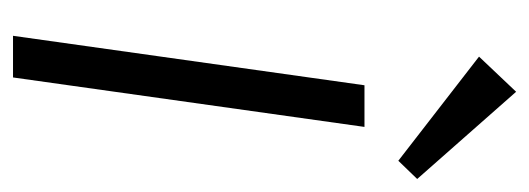

<svg xmlns="http://www.w3.org/2000/svg" viewBox="-279 -534 813 295"><g transform="rotate(90 127.5 -386.5)"><path d="M175 -540 99 0H35L111 -540ZM255 -621 227 -592 67 -716 121 -773Z"/></g></svg>

Font: Pathway Extreme Condensed ExtraLight
Style: Italic
Weight: 250
Width: 3
Italic angle: -8°
Version: Version 1.001;gftools[0.9.26]